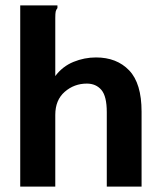

<svg xmlns="http://www.w3.org/2000/svg" viewBox="-20 -692 590 712"><path d="M55 -672H193V-662Q188 -656 186.5 -649Q185 -642 185 -625V-410Q212 -446 252.5 -462.5Q293 -479 336 -479Q413 -479 459 -431Q505 -383 505 -278V0H376V-276Q376 -335 356 -358.5Q336 -382 302 -382Q255 -382 220 -351.5Q185 -321 185 -266V0H55Z"/></svg>

Font: Inconsolata SemiExpanded ExtraBold
Style: Regular
Weight: 800
Width: 6
Monospace: yes
Designer: Raph Levien, Cyreal, Brenton Simpson
Foundry: Raph Levien, Cyreal, Google
Version: Version 3.001; ttfautohint (v1.8.2.53-6de2)